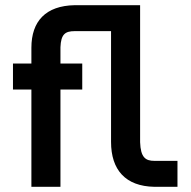

<svg xmlns="http://www.w3.org/2000/svg" viewBox="-20 -720 736 740"><path d="M520 -700H268C156 -698 101 -638 101 -536V-475H30V-375H101V0H213V-375H297V-475H213V-538C215 -588 231 -600 268 -600H408V-173C408 -66 463 -2 575 0H664V-100H575C541 -100 522 -113 520 -172Z"/></svg>

Font: Mint Spirit No2
Style: Bold
Weight: 700
Designer: HARENDAL Hirwen
Foundry: Arkandis Digital Foundry.
Version: Version 1.004;FFEdit